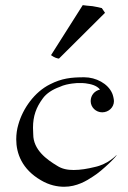

<svg xmlns="http://www.w3.org/2000/svg" viewBox="-20 -713 487 733"><path d="M205.1 -489.3 380.9 -664.1 368.7 -682.1C361.8 -684.1 347.7 -687 333 -689.5L312 -691.4C304.7 -692.4 298.8 -693.4 295.9 -693.4L174.8 -502.4C189 -492.2 197.8 -490.2 205.1 -489.3ZM306.2 -395C327.1 -392.1 349.1 -387.2 361.8 -371.1C340.8 -366.2 326.2 -349.1 326.2 -327.1C326.2 -303.2 346.2 -284.2 370.1 -284.2C395 -284.2 415 -303.2 415 -327.1C415 -335 411.1 -351.1 408.2 -356.9C392.1 -394 346.2 -418 301.8 -418C252 -418 215.8 -414.1 170.9 -391.1C111.8 -361.8 66.9 -298.8 49.8 -236.8C44.9 -220.2 42 -201.2 42 -181.2C42 -127 64 -66.9 136.2 -24.9C168 -5.9 199.2 0 225.1 0C272.9 0 311 -22.9 335 -39.1C372.1 -62 430.2 -121.1 424.8 -121.1C424.8 -121.1 393.1 -85.9 340.8 -75.2C314.9 -68.8 287.1 -64 261.2 -64C237.8 -64 216.8 -67.9 198.2 -80.1C158.2 -104 106.9 -141.1 106.9 -200.2C106.9 -208 106 -216.8 106 -225.1C106 -270 118.2 -303.2 143.1 -336.9C157.2 -356.9 182.1 -372.1 207 -380.9C224.1 -389.2 242.2 -392.1 254.9 -394C269 -396 276.9 -396 285.2 -396C292 -396 297.9 -396 306.2 -395Z"/></svg>

Font: Pierce
Style: Roman
Weight: 500
Version: Version 0.2.0